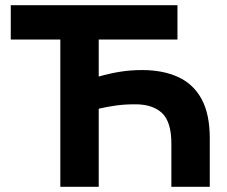

<svg xmlns="http://www.w3.org/2000/svg" viewBox="-20 -720 874 740"><path d="M21.5 -567.5V-700H664V-567.5ZM212.5 0V-700H360.5V-425Q402.5 -437 442.8 -443.5Q483 -450 527.5 -450Q608 -450 666.5 -423.2Q725 -396.5 756.8 -338.5Q788.5 -280.5 788.5 -187V0H640.5V-166.5Q640.5 -250 604.8 -284Q569 -318 501.5 -318Q459 -318 426 -313.2Q393 -308.5 360.5 -301V0Z"/></svg>

Font: Geologica Roman SemiBold
Style: Regular
Weight: 600
Designer: Sindre Bremnes, Frode Helland
Foundry: Monokrom Skriftforlag AS
Version: Version 1.010;gftools[0.9.28]